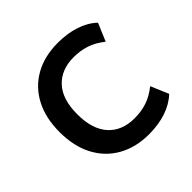

<svg xmlns="http://www.w3.org/2000/svg" viewBox="-180 -891 1078 1078"><g transform="rotate(-45 359.0 -352.0)"><path d="M419 11Q314 11 235.5 -33Q157 -77 114 -158.5Q71 -240 71 -353Q71 -466 114 -547Q157 -628 235 -671.5Q313 -715 419 -715Q493 -715 554.5 -695Q616 -675 658 -635L613 -529Q568 -565 522.5 -580Q477 -595 424 -595Q326 -595 269 -534Q212 -473 212 -354Q212 -234 268.5 -172Q325 -110 424 -110Q477 -110 522.5 -125Q568 -140 613 -176L658 -70Q616 -30 554.5 -9.5Q493 11 419 11Z"/></g></svg>

Font: Nunito Sans 7pt
Style: Bold
Weight: 700
Designer: Vernon Adams
Foundry: Vernon Adams
Version: Version 3.101;gftools[0.9.27]